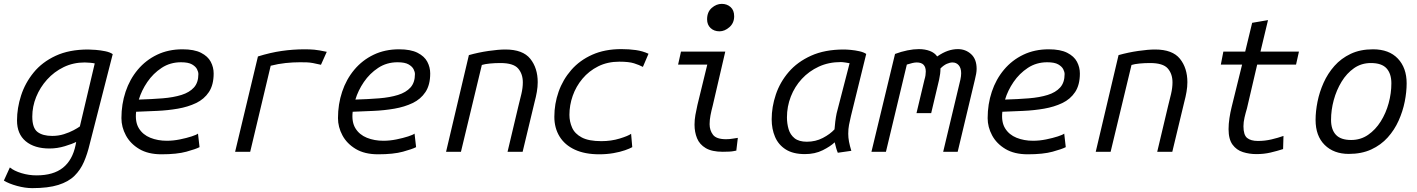

<svg xmlns="http://www.w3.org/2000/svg" viewBox="-31 -785 7331 993"><path d="M136 188Q99 188 57 176.5Q15 165 -11 149L20 81Q42 99 80 110.5Q118 122 158 122Q245 122 294.5 82.5Q344 43 360 -35L363 -51Q344 -41 304.5 -29Q265 -17 225 -17Q147 -17 102 -54.5Q57 -92 57 -162Q57 -226 78 -291Q99 -356 143 -410Q187 -464 257 -496.5Q327 -529 425 -529Q440 -529 464.5 -527Q489 -525 513.5 -520Q538 -515 552 -505L433 -40Q421 11 403 52.5Q385 94 354 124.5Q323 155 270.5 171.5Q218 188 136 188ZM239 -82Q271 -82 299.5 -91Q328 -100 349.5 -111.5Q371 -123 382 -131L459 -457Q451 -459 434.5 -460.5Q418 -462 407 -462Q348 -462 298.5 -438Q249 -414 212.5 -373.5Q176 -333 156 -283.5Q136 -234 136 -182Q136 -123 163 -102.5Q190 -82 239 -82Z M804 13Q735 13 689 -14.5Q643 -42 620 -85Q597 -128 597 -174Q597 -246 618.5 -310.5Q640 -375 681.5 -424.5Q723 -474 781.5 -502Q840 -530 913 -530Q973 -530 1008.5 -512Q1044 -494 1059 -465.5Q1074 -437 1074 -405Q1074 -346 1049.5 -309Q1025 -272 983 -252Q941 -232 889 -223Q837 -214 781 -211.5Q725 -209 673 -207Q667 -154 687.5 -121Q708 -88 746.5 -72.5Q785 -57 832 -57Q865 -57 899.5 -64Q934 -71 960 -79.5Q986 -88 993 -94L1001 -24Q982 -14 933 -0.5Q884 13 804 13ZM687 -270Q754 -272 810 -276.5Q866 -281 907.5 -294Q949 -307 972 -332.5Q995 -358 995 -402Q995 -413 988 -427Q981 -441 962 -452Q943 -463 905 -463Q849 -463 805 -434Q761 -405 731 -361Q701 -317 687 -270Z M1185 0 1303 -493Q1367 -513 1426 -521.5Q1485 -530 1545 -530Q1572 -530 1594.5 -528Q1617 -526 1659 -517L1629 -450Q1604 -456 1587 -459Q1570 -462 1555.5 -462.5Q1541 -463 1520 -463Q1484 -463 1446 -459Q1408 -455 1369 -445L1263 0Z M1924 13Q1855 13 1809 -14.5Q1763 -42 1740 -85Q1717 -128 1717 -174Q1717 -246 1738.5 -310.5Q1760 -375 1801.5 -424.5Q1843 -474 1901.5 -502Q1960 -530 2033 -530Q2093 -530 2128.5 -512Q2164 -494 2179 -465.5Q2194 -437 2194 -405Q2194 -346 2169.5 -309Q2145 -272 2103 -252Q2061 -232 2009 -223Q1957 -214 1901 -211.5Q1845 -209 1793 -207Q1787 -154 1807.5 -121Q1828 -88 1866.5 -72.5Q1905 -57 1952 -57Q1985 -57 2019.5 -64Q2054 -71 2080 -79.5Q2106 -88 2113 -94L2121 -24Q2102 -14 2053 -0.5Q2004 13 1924 13ZM1807 -270Q1874 -272 1930 -276.5Q1986 -281 2027.5 -294Q2069 -307 2092 -332.5Q2115 -358 2115 -402Q2115 -413 2108 -427Q2101 -441 2082 -452Q2063 -463 2025 -463Q1969 -463 1925 -434Q1881 -405 1851 -361Q1821 -317 1807 -270Z M2276 0 2394 -500Q2444 -514 2495.5 -521.5Q2547 -529 2583 -529Q2673 -529 2711.5 -481Q2750 -433 2750 -360Q2750 -336 2745.5 -310Q2741 -284 2734 -258L2672 0H2594L2650 -236Q2658 -267 2665.5 -299Q2673 -331 2673 -359Q2673 -403 2648.5 -431Q2624 -459 2557 -459Q2529 -459 2503 -456.5Q2477 -454 2461 -449L2353 0Z M3068 13Q2994 13 2942 -11Q2890 -35 2863 -79Q2836 -123 2836 -181Q2836 -248 2858 -310.5Q2880 -373 2923.5 -423Q2967 -473 3032 -502Q3097 -531 3182 -531Q3223 -531 3258 -526Q3293 -521 3323 -507L3294 -439Q3275 -449 3248.5 -457.5Q3222 -466 3172 -466Q3111 -466 3063 -442Q3015 -418 2981.5 -378Q2948 -338 2931 -289.5Q2914 -241 2914 -191Q2914 -156 2928 -124.5Q2942 -93 2978 -74Q3014 -55 3079 -55Q3130 -55 3174 -68.5Q3218 -82 3233 -93L3239 -24Q3227 -17 3201.5 -8Q3176 1 3141.5 7Q3107 13 3068 13Z M3707 0Q3651 0 3619 -19Q3587 -38 3574 -70Q3561 -102 3561 -140Q3561 -165 3565.5 -190.5Q3570 -216 3576 -242L3627 -451H3476L3491 -518H3720L3655 -238Q3648 -212 3643.5 -188Q3639 -164 3639 -143Q3639 -111 3656.5 -88Q3674 -65 3724 -65Q3743 -65 3759 -68Q3775 -71 3785 -72L3777 -5Q3779 -7 3763.5 -3.5Q3748 0 3707 0ZM3690 -623Q3662 -623 3644 -640Q3626 -657 3626 -685Q3626 -723 3650 -744Q3674 -765 3702 -765Q3729 -765 3747.5 -748.5Q3766 -732 3766 -701Q3766 -666 3741.5 -644.5Q3717 -623 3690 -623Z M4132 12Q4071 12 4033 -12Q3995 -36 3977.5 -77Q3960 -118 3960 -168Q3960 -232 3981.5 -296Q4003 -360 4048 -412.5Q4093 -465 4164 -497Q4235 -529 4333 -529Q4347 -529 4369 -527Q4391 -525 4413.5 -520Q4436 -515 4449 -506L4370 -185Q4364 -160 4360 -139Q4356 -118 4356 -93Q4356 -73 4360 -52Q4364 -31 4372 -5L4302 5Q4297 -7 4293.5 -19.5Q4290 -32 4286 -49Q4264 -28 4224 -8Q4184 12 4132 12ZM4142 -52Q4187 -52 4224.5 -71.5Q4262 -91 4285 -116Q4286 -133 4289 -156.5Q4292 -180 4296 -199L4363 -458Q4359 -459 4342.5 -461.5Q4326 -464 4318 -464Q4255 -464 4204 -440.5Q4153 -417 4116 -377Q4079 -337 4059 -285.5Q4039 -234 4039 -178Q4039 -146 4047.5 -117Q4056 -88 4078.5 -70Q4101 -52 4142 -52Z M4476 0 4598 -506Q4630 -518 4662 -524.5Q4694 -531 4721 -531Q4753 -531 4778 -521.5Q4803 -512 4816 -493Q4845 -513 4871 -522Q4897 -531 4923 -531Q4963 -531 4991.5 -505Q5020 -479 5020 -429Q5020 -417 5017.5 -403Q5015 -389 5011 -373L4922 0H4847L4936 -373Q4938 -382 4939 -390.5Q4940 -399 4940 -406Q4940 -433 4927.5 -447.5Q4915 -462 4895 -462Q4882 -462 4866 -455Q4850 -448 4833 -431Q4833 -404 4826 -373L4785 -200H4709L4750 -372Q4754 -385 4755.5 -395.5Q4757 -406 4757 -415Q4757 -438 4745.5 -450Q4734 -462 4710 -462Q4700 -462 4687.5 -459Q4675 -456 4659 -451L4551 0Z M5284 13Q5215 13 5169 -14.5Q5123 -42 5100 -85Q5077 -128 5077 -174Q5077 -246 5098.5 -310.5Q5120 -375 5161.5 -424.5Q5203 -474 5261.5 -502Q5320 -530 5393 -530Q5453 -530 5488.5 -512Q5524 -494 5539 -465.5Q5554 -437 5554 -405Q5554 -346 5529.5 -309Q5505 -272 5463 -252Q5421 -232 5369 -223Q5317 -214 5261 -211.5Q5205 -209 5153 -207Q5147 -154 5167.5 -121Q5188 -88 5226.5 -72.5Q5265 -57 5312 -57Q5345 -57 5379.5 -64Q5414 -71 5440 -79.5Q5466 -88 5473 -94L5481 -24Q5462 -14 5413 -0.5Q5364 13 5284 13ZM5167 -270Q5234 -272 5290 -276.5Q5346 -281 5387.5 -294Q5429 -307 5452 -332.5Q5475 -358 5475 -402Q5475 -413 5468 -427Q5461 -441 5442 -452Q5423 -463 5385 -463Q5329 -463 5285 -434Q5241 -405 5211 -361Q5181 -317 5167 -270Z M5636 0 5754 -500Q5804 -514 5855.5 -521.5Q5907 -529 5943 -529Q6033 -529 6071.5 -481Q6110 -433 6110 -360Q6110 -336 6105.5 -310Q6101 -284 6094 -258L6032 0H5954L6010 -236Q6018 -267 6025.5 -299Q6033 -331 6033 -359Q6033 -403 6008.5 -431Q5984 -459 5917 -459Q5889 -459 5863 -456.5Q5837 -454 5821 -449L5713 0Z M6467 12Q6430 12 6397 1.5Q6364 -9 6343.5 -37Q6323 -65 6323 -117Q6323 -144 6327.5 -174Q6332 -204 6339 -232L6393 -451H6283L6296 -518H6409L6445 -667L6527 -681L6488 -518H6687L6672 -451H6471L6418 -224Q6411 -201 6405.5 -177Q6400 -153 6400 -132Q6400 -87 6419 -71.5Q6438 -56 6475 -56Q6511 -56 6545 -64Q6579 -72 6607 -82L6605 -14Q6574 -4 6540 4Q6506 12 6467 12Z M6945 11Q6867 11 6820 -35.5Q6773 -82 6773 -165Q6773 -209 6783 -259Q6793 -309 6814.5 -357Q6836 -405 6870.5 -444Q6905 -483 6954.5 -506.5Q7004 -530 7070 -530Q7153 -530 7198.5 -482Q7244 -434 7244 -354Q7244 -309 7234 -259Q7224 -209 7202.5 -161Q7181 -113 7146 -74Q7111 -35 7061 -12Q7011 11 6945 11ZM6957 -61Q7006 -61 7044.5 -87.5Q7083 -114 7110 -157Q7137 -200 7151 -251.5Q7165 -303 7165 -354Q7165 -404 7140 -431.5Q7115 -459 7059 -459Q7010 -459 6972 -432.5Q6934 -406 6907.5 -362.5Q6881 -319 6867 -267.5Q6853 -216 6853 -165Q6853 -115 6878 -88Q6903 -61 6957 -61Z"/></svg>

Font: Ubuntu Sans Mono
Style: Italic
Weight: 400
Italic angle: -13.5°
Monospace: yes
Designer: Dalton Maag Ltd
Foundry: Dalton Maag Ltd
Version: Version 1.006